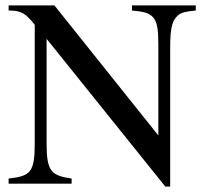

<svg xmlns="http://www.w3.org/2000/svg" viewBox="-20 -682 762 713"><path d="M707 -662H470V-643C514 -638 532 -636 549 -617C564 -600 568 -570 568 -519V-179L182 -662H12V-643C61 -643 76 -631 109 -590V-150C109 -43 94 -28 12 -19V0H246V-19C169 -30 153 -47 153 -150V-538L594 11H612V-507C612 -586 622 -608 641 -625C654 -636 669 -639 707 -643Z"/></svg>

Font: XITS Math
Style: Regular
Weight: 400
Designer: MicroPress Inc., with final additions and corrections provided by Coen Hoffman, Elsevier (retired)
Version: Version 1.302